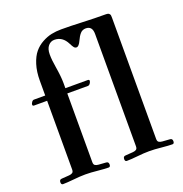

<svg xmlns="http://www.w3.org/2000/svg" viewBox="-136 -879 958 1005"><g transform="rotate(-20 343.5 -376.5)"><path d="M35.2 -7.8Q35.2 -22.9 48.8 -23.4L90.8 -26.4Q102.5 -27.3 109.4 -32Q116.2 -36.6 116.2 -49.8V-432.6H43Q40 -432.6 37.6 -434.6Q35.2 -436.5 35.2 -439.5Q35.2 -445.8 40.8 -453.9Q46.4 -461.9 53.7 -461.9H116.2V-544.4Q116.2 -594.7 128.4 -633.5Q140.6 -672.4 159.9 -695.6Q179.2 -718.8 205.8 -733.4Q232.4 -748 258.3 -753.4Q284.2 -758.8 313 -758.8Q367.2 -758.8 430.7 -755.9Q497.6 -752.9 562 -752.9Q572.3 -752.9 577.4 -748.3Q582.5 -743.7 583.3 -738.8Q584 -733.9 584 -725.1V-49.8Q584 -36.6 590.8 -32Q597.7 -27.3 609.4 -26.4L651.4 -23.4Q665 -22.9 665 -7.8Q665 5.9 654.8 5.9Q634.8 5.9 594.7 2Q558.1 -2 527.8 -2Q497.6 -2 460.9 2Q420.9 5.9 400.9 5.9Q390.6 5.9 390.6 -7.8Q390.6 -22.9 404.3 -23.4L446.3 -26.4Q458 -27.3 464.8 -32Q471.7 -36.6 471.7 -49.8V-675.8Q471.7 -719.7 435.5 -719.7Q416.5 -719.7 404.5 -706.3Q392.6 -692.9 382.8 -670.9Q370.1 -642.6 356.9 -642.6Q348.6 -642.6 343 -649.4Q337.4 -656.2 329.1 -672.9Q305.7 -719.7 260.3 -719.7Q239.7 -719.7 225.8 -703.1Q211.9 -686.5 211.9 -656.2Q211.9 -624 218.8 -585Q228.5 -526.4 228.5 -490.7V-461.9H354Q356.9 -461.9 359.4 -460Q361.8 -458 361.8 -455.1Q361.8 -448.7 356.2 -440.7Q350.6 -432.6 343.3 -432.6H228.5V-49.8Q228.5 -36.6 235.4 -32Q242.2 -27.3 253.9 -26.4L295.9 -23.4Q309.6 -22.9 309.6 -7.8Q309.6 5.9 299.3 5.9Q279.3 5.9 239.3 2Q202.6 -2 172.4 -2Q142.1 -2 105.5 2Q65.4 5.9 45.4 5.9Q35.2 5.9 35.2 -7.8Z"/></g></svg>

Font: Monomachus
Style: Medium
Weight: 500
Designer: Alexey Kryukov
Version: Version 1.0